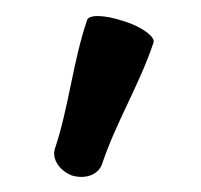

<svg xmlns="http://www.w3.org/2000/svg" viewBox="-20 -1000 256 245"><path d="M110 -790C128 -844 158 -892 176 -946C178 -953 161 -966 138 -973C114 -981 93 -982 91 -974C73 -921 68 -864 50 -810C46 -797 56 -782 72 -776C89 -771 105 -777 110 -790Z"/></svg>

Font: Nupuram
Style: Regular
Weight: 400
Designer: Santhosh Thottingal (santhosh.thottingal@gmail.com)
Foundry: SMC
Version: Version 1.000